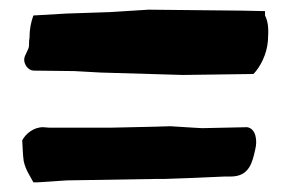

<svg xmlns="http://www.w3.org/2000/svg" viewBox="-20 -546 603 397"><path d="M26 -255C27 -241 27 -227 29 -213C33 -194 43 -181 49 -169H58L118 -173L302 -176H320L376 -178L445 -181H457C496 -181 502 -211 508 -238C512 -254 510 -280 491 -283H490L398 -281L380 -282L332 -285L299 -284L209 -282H82L69 -283C49 -283 33 -269 26 -256ZM30 -423C30 -412 38 -401 49 -400H50L134 -399L188 -396L358 -391L504 -393C518 -407 532 -434 534 -462C535 -482 536 -498 528 -514V-523L481 -524L287 -526L208 -521L118 -518L49 -514C44 -500 41 -486 41 -467C40 -463 40 -457 40 -452C40 -443 30 -432 30 -423Z"/></svg>

Font: Vapor
Style: Sbd
Weight: 600
Foundry: Cannot Into Space Fonts
Version: Version 0.179